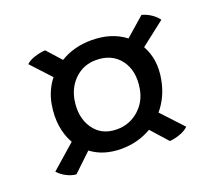

<svg xmlns="http://www.w3.org/2000/svg" viewBox="-80 -557 671 608"><g transform="rotate(-20 256.0 -253.0)"><path d="M59 -432Q69 -442 88 -448Q107 -454 124 -455L167 -407Q213 -435 272 -435Q340 -435 385 -400L449 -456Q465 -452 480 -442Q495 -432 503 -420L422 -357Q450 -307 438 -243Q428 -187 394 -147L461 -75Q452 -65 433 -58Q414 -51 397 -50L347 -106Q301 -79 245 -79Q185 -79 144 -110L83 -52Q67 -53 50 -62Q33 -71 23 -83L104 -154Q72 -211 85 -287Q93 -332 120 -366ZM264 -371Q224 -371 195 -345Q166 -319 158 -277Q148 -220 174.5 -181Q201 -142 253 -142Q295 -142 326 -169Q357 -196 364 -238Q374 -296 346 -333.5Q318 -371 264 -371Z"/></g></svg>

Font: Vollkorn ExtraBold
Style: Italic
Weight: 800
Italic angle: -11°
Designer: Friedrich Althausen
Foundry: Friedrich Althausen
Version: Version 5.000; ttfautohint (v1.8.3)